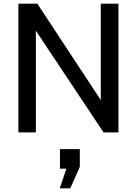

<svg xmlns="http://www.w3.org/2000/svg" viewBox="-20 -720 744 1044"><path d="M80 -700H183L528 -176V-700H624V0H543L175 -553V0H80ZM305 304 341 197H306V91H414V187L362 304Z"/></svg>

Font: Cabin
Style: Regular
Weight: 400
Designer: Pablo Impallari
Foundry: Pablo Impallari. http://www.impallari.com Igino Marini. http://www.ikern.com
Version: Version 2.001